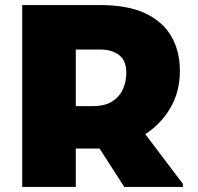

<svg xmlns="http://www.w3.org/2000/svg" viewBox="-20 -740 784 760"><path d="M68 0V-720H376Q485 -720 554.5 -687.5Q624 -655 658 -596.5Q692 -538 692 -460Q692 -376 654 -312Q616 -248 555 -209L704 -12V0H472L374 -152Q365 -152 356 -152H280V0ZM376 -544H280V-320H348Q396 -320 425 -339Q454 -358 467 -388Q480 -418 480 -452Q480 -500 451.5 -522Q423 -544 376 -544Z"/></svg>

Font: Kufam Black
Style: Regular
Weight: 900
Designer: Wael Morcos, Artur Schmal
Foundry: Original Type
Version: Version 1.301; ttfautohint (v1.8.3)